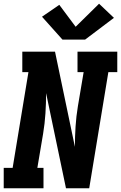

<svg xmlns="http://www.w3.org/2000/svg" viewBox="-21 -1013 651 1033"><path d="M-1 0V-110H47L132 -625H99V-735H275L382 -223Q382 -277 385.5 -332Q389 -387 398 -441L429 -625H396V-735H610V-625H562L459 0H334L227 -512Q227 -458 223.5 -403Q220 -348 211 -294L180 -110H213V0ZM315 -800 205 -923 298 -987 386 -869 512 -993 592 -917 437 -800Z"/></svg>

Font: Iosevka Curly Slab XBdExObl
Style: Regular
Weight: 800
Width: 7
Italic angle: -9°
Monospace: yes
Designer: Belleve Invis
Foundry: Belleve Invis
Version: Version 11.1.0; ttfautohint (v1.8.3)